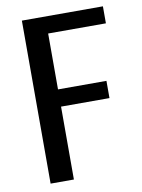

<svg xmlns="http://www.w3.org/2000/svg" viewBox="-81 -756 599 812"><g transform="rotate(-10 219.0 -350.0)"><path d="M70 0V-700H418V-627H170V-387H378V-313H170V0Z"/></g></svg>

Font: Cuprum Medium
Style: Regular
Weight: 500
Designer: Jovanny Lemonad
Foundry: Jovanny Lemonad
Version: Version 3.000